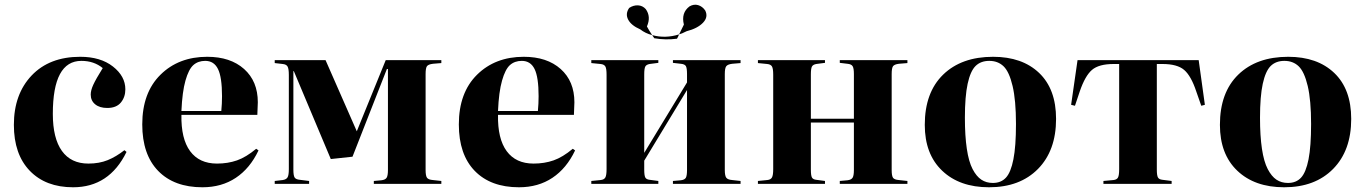

<svg xmlns="http://www.w3.org/2000/svg" viewBox="-20 -770 5716 804"><path d="M286.1 14.2Q171.4 14.2 104.7 -54.9Q38.1 -124 38.1 -247.1Q38.1 -375.5 112.5 -453.9Q187 -532.2 315.9 -532.2Q400.9 -532.2 452.9 -491.5Q504.9 -450.7 504.9 -396Q504.9 -363.3 486.1 -340.6Q467.3 -317.9 429.2 -317.9Q397 -317.9 378.4 -333.3Q359.9 -348.6 359.9 -374Q359.9 -391.6 370.6 -415Q381.3 -438.5 410.2 -484.9Q373.5 -515.1 320.8 -515.1Q201.2 -515.1 201.2 -293Q201.2 -190.9 239.3 -137.9Q277.3 -85 350.1 -85Q395.5 -85 430.9 -99.4Q466.3 -113.8 501 -141.1L509.8 -133.8Q437.5 14.2 286.1 14.2Z M827.6 14.2Q709 14.2 642.3 -54.4Q575.7 -123 575.7 -249Q575.7 -381.8 651.9 -457Q728 -532.2 847.7 -532.2Q944.8 -532.2 1002.2 -481Q1059.6 -429.7 1059.6 -341.8Q1059.6 -329.1 1057.6 -289.1H739.7Q737.8 -189 776.1 -137Q814.5 -85 888.7 -85Q934.1 -85 972.4 -98.4Q1010.7 -111.8 1052.7 -147L1062.5 -140.1Q1026.9 -64.9 967.5 -25.4Q908.2 14.2 827.6 14.2ZM739.7 -305.2H906.7Q909.7 -335.4 909.7 -367.2Q909.7 -446.8 892.8 -481Q876 -515.1 839.4 -515.1Q809.6 -515.1 789.8 -497.6Q770 -480 756.6 -432.6Q743.2 -385.3 739.7 -305.2Z M1130.4 0V-12.2L1164.1 -16.1Q1179.2 -18.6 1184.3 -27.6Q1189.5 -36.6 1189.5 -62V-456.1Q1189.5 -481.9 1184.3 -491.2Q1179.2 -500.5 1164.1 -502L1130.4 -505.9V-518.1H1343.3L1474.1 -220.2L1489.3 -257.8L1595.2 -518.1H1828.1V-505.9L1792.5 -502.9Q1773.4 -500.5 1767.8 -492.7Q1762.2 -484.9 1762.2 -460V-58.1Q1762.2 -33.7 1768.1 -25.6Q1773.9 -17.6 1792.5 -16.1L1828.1 -12.2V0H1545.4V-12.2L1577.1 -15.1Q1593.8 -17.1 1599.1 -25.9Q1604.5 -34.7 1604.5 -58.1V-481H1600.1L1456.1 -113.8L1365.2 -104L1210.4 -472.2H1208.5V-60.1Q1208.5 -35.2 1213.6 -26.9Q1218.8 -18.6 1235.4 -17.1L1274.4 -12.2V0Z M2153.3 14.2Q2034.7 14.2 1968 -54.4Q1901.4 -123 1901.4 -249Q1901.4 -381.8 1977.5 -457Q2053.7 -532.2 2173.3 -532.2Q2270.5 -532.2 2327.9 -481Q2385.3 -429.7 2385.3 -341.8Q2385.3 -329.1 2383.3 -289.1H2065.4Q2063.5 -189 2101.8 -137Q2140.1 -85 2214.4 -85Q2259.8 -85 2298.1 -98.4Q2336.4 -111.8 2378.4 -147L2388.2 -140.1Q2352.5 -64.9 2293.2 -25.4Q2233.9 14.2 2153.3 14.2ZM2065.4 -305.2H2232.4Q2235.4 -335.4 2235.4 -367.2Q2235.4 -446.8 2218.5 -481Q2201.7 -515.1 2165 -515.1Q2135.3 -515.1 2115.5 -497.6Q2095.7 -480 2082.3 -432.6Q2068.8 -385.3 2065.4 -305.2Z M2661.1 -647Q2623 -663.6 2610.4 -688Q2597.7 -712.4 2614.7 -736.8Q2632.3 -748.5 2651.6 -747.6Q2670.9 -746.6 2684.1 -731.9Q2707 -700.2 2689 -659.2Q2696.3 -645 2710.9 -623Q2766.1 -607.9 2823.7 -626Q2825.7 -629.4 2843.8 -667Q2831.5 -716.3 2867.2 -743.2Q2885.7 -753.9 2903.6 -748.5Q2921.4 -743.2 2933.1 -726.1Q2946.8 -698.7 2923.8 -674.8Q2900.9 -650.9 2855 -639.2Q2834 -628.4 2823.7 -626Q2818.8 -614.3 2814.9 -607.9Q2766.6 -601.6 2719.7 -609.9Q2715.3 -615.7 2710.9 -623Q2682.1 -630.4 2661.1 -647ZM2456.1 0V-12.2L2495.1 -16.1Q2509.8 -17.6 2514.9 -26.9Q2520 -36.1 2520 -62V-457Q2520 -482.9 2514.9 -491.7Q2509.8 -500.5 2495.1 -502L2456.1 -505.9V-518.1H2736.8V-506.8L2700.2 -502Q2686.5 -499.5 2682.1 -491.2Q2677.7 -482.9 2677.7 -458V-129.9L2856.9 -424.8V-460Q2856.9 -484.9 2852.1 -493.2Q2847.2 -501.5 2831.1 -502.9L2797.9 -506.8V-518.1H3081.1V-505.9L3045.9 -502.9Q3026.9 -500.5 3021 -492.4Q3015.1 -484.4 3015.1 -460V-58.1Q3015.1 -34.2 3021.2 -25.9Q3027.3 -17.6 3045.9 -16.1L3081.1 -12.2V0H2797.9V-12.2L2831.1 -15.1Q2847.2 -17.1 2852.1 -25.9Q2856.9 -34.7 2856.9 -58.1V-393.1L2677.7 -97.2V-60.1Q2677.7 -35.2 2682.1 -26.9Q2686.5 -18.6 2700.2 -17.1L2736.8 -12.2V0Z M3153.8 0V-12.2L3192.9 -16.1Q3207.5 -17.6 3212.6 -26.9Q3217.8 -36.1 3217.8 -62V-457Q3217.8 -482.9 3212.6 -491.7Q3207.5 -500.5 3192.9 -502L3153.8 -505.9V-518.1H3434.6V-506.8L3397.9 -502Q3384.3 -499.5 3379.9 -491.2Q3375.5 -482.9 3375.5 -458V-272.9H3555.7V-460Q3555.7 -484.4 3550.3 -492.9Q3544.9 -501.5 3528.8 -502.9L3496.6 -506.8V-518.1H3779.8V-505.9L3743.7 -502.9Q3725.1 -500.5 3719.5 -492.7Q3713.9 -484.9 3713.9 -460V-58.1Q3713.9 -33.7 3719.5 -25.6Q3725.1 -17.6 3743.7 -16.1L3779.8 -12.2V0H3496.6V-12.2L3528.8 -15.1Q3544.9 -17.1 3550.3 -25.9Q3555.7 -34.7 3555.7 -58.1V-256.8H3375.5V-60.1Q3375.5 -35.2 3379.9 -26.9Q3384.3 -18.6 3397.9 -17.1L3434.6 -12.2V0Z M4121.6 14.2Q3998 14.2 3925.3 -55.2Q3852.5 -124.5 3852.5 -247.1Q3852.5 -382.8 3929.4 -457.5Q4006.3 -532.2 4138.7 -532.2Q4260.3 -532.2 4331.3 -464.6Q4402.3 -397 4402.3 -272Q4402.3 -139.6 4326.7 -62.7Q4251 14.2 4121.6 14.2ZM4137.7 -3.9Q4171.9 -3.9 4192.4 -26.1Q4212.9 -48.3 4223.6 -102.8Q4234.4 -157.2 4234.4 -251Q4234.4 -350.1 4220.2 -409.9Q4206.1 -469.7 4182.4 -492.4Q4158.7 -515.1 4122.6 -515.1Q4086.9 -515.1 4065.2 -493.7Q4043.5 -472.2 4032 -419.2Q4020.5 -366.2 4020.5 -276.9Q4020.5 -200.7 4028.6 -146.7Q4036.6 -92.8 4052.7 -62Q4068.8 -31.2 4089.4 -17.6Q4109.9 -3.9 4137.7 -3.9Z M4600.6 0V-12.2L4642.6 -16.1Q4656.7 -17.6 4661.6 -26.6Q4666.5 -35.6 4666.5 -62V-502H4643.6Q4581.5 -502 4552.7 -477.3Q4523.9 -452.6 4501.5 -387.2L4481.4 -327.1L4465.3 -331.1L4492.2 -518.1H4999.5L5025.4 -331.1L5010.3 -327.1L4989.3 -387.2Q4967.8 -452.1 4938.7 -477.1Q4909.7 -502 4847.7 -502H4824.2V-60.1Q4824.2 -35.2 4828.9 -26.9Q4833.5 -18.6 4847.7 -17.1L4886.2 -12.2V0Z M5357.4 14.2Q5233.9 14.2 5161.1 -55.2Q5088.4 -124.5 5088.4 -247.1Q5088.4 -382.8 5165.3 -457.5Q5242.2 -532.2 5374.5 -532.2Q5496.1 -532.2 5567.1 -464.6Q5638.2 -397 5638.2 -272Q5638.2 -139.6 5562.5 -62.7Q5486.8 14.2 5357.4 14.2ZM5373.5 -3.9Q5407.7 -3.9 5428.2 -26.1Q5448.7 -48.3 5459.5 -102.8Q5470.2 -157.2 5470.2 -251Q5470.2 -350.1 5456.1 -409.9Q5441.9 -469.7 5418.2 -492.4Q5394.5 -515.1 5358.4 -515.1Q5322.8 -515.1 5301 -493.7Q5279.3 -472.2 5267.8 -419.2Q5256.3 -366.2 5256.3 -276.9Q5256.3 -200.7 5264.4 -146.7Q5272.5 -92.8 5288.6 -62Q5304.7 -31.2 5325.2 -17.6Q5345.7 -3.9 5373.5 -3.9Z"/></svg>

Font: Display Regular
Style: Bold
Weight: 700
Designer: Latin by Veronika Burian and Jose Scaglione. Greek by Irene Vlachou. Cyrillic by Vera Evstafieva.
Foundry: TypeTogether
Version: Version 3.002